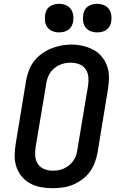

<svg xmlns="http://www.w3.org/2000/svg" viewBox="-20 -980 640 1008"><path d="M255 8Q224 8 194 2.5Q164 -3 138.5 -17Q113 -31 94.5 -53Q76 -75 66.5 -102.5Q57 -130 57 -160.5Q57 -191 62 -222L117 -557Q122 -584 131.5 -610Q141 -636 158.5 -658.5Q176 -681 199.5 -698Q223 -715 249 -725.5Q275 -736 301.5 -741Q328 -746 355 -746Q386 -746 415.5 -739Q445 -732 470.5 -718.5Q496 -705 514.5 -682.5Q533 -660 542.5 -632.5Q552 -605 552 -574.5Q552 -544 547 -513L492 -178Q487 -152 477.5 -126Q468 -100 451 -77Q434 -54 410.5 -37Q387 -20 361 -9.5Q335 1 308 4.5Q281 8 255 8ZM256 -84Q272 -84 287 -86.5Q302 -89 316 -95.5Q330 -102 343 -112.5Q356 -123 365 -136Q374 -149 379 -163.5Q384 -178 386 -193L442 -528Q446 -551 444 -574.5Q442 -598 429.5 -616.5Q417 -635 395.5 -643Q374 -651 351 -651Q328 -651 306 -644Q284 -637 265.5 -622Q247 -607 236.5 -585.5Q226 -564 223 -542L167 -207Q163 -184 165 -160.5Q167 -137 179 -119Q191 -101 212 -92.5Q233 -84 256 -84ZM490 -810Q472 -810 455.5 -816.5Q439 -823 429 -836.5Q419 -850 416.5 -867.5Q414 -885 417 -903Q419 -916 425 -927.5Q431 -939 442 -946.5Q453 -954 465.5 -957Q478 -960 490 -960Q508 -960 524.5 -953.5Q541 -947 551 -933.5Q561 -920 564 -902.5Q567 -885 564 -867Q562 -854 555.5 -842.5Q549 -831 538.5 -823.5Q528 -816 515.5 -813Q503 -810 490 -810ZM290 -810Q272 -810 255.5 -816.5Q239 -823 229 -836.5Q219 -850 216.5 -867.5Q214 -885 217 -903Q219 -916 225 -927.5Q231 -939 242 -946.5Q253 -954 265.5 -957Q278 -960 290 -960Q308 -960 324.5 -953.5Q341 -947 351 -933.5Q361 -920 364 -902.5Q367 -885 364 -867Q362 -854 355.5 -842.5Q349 -831 338.5 -823.5Q328 -816 315.5 -813Q303 -810 290 -810Z"/></svg>

Font: Iosevka Slab SmBdExObl
Style: Regular
Weight: 600
Width: 7
Italic angle: -9°
Monospace: yes
Designer: Belleve Invis
Foundry: Belleve Invis
Version: Version 11.1.0; ttfautohint (v1.8.3)